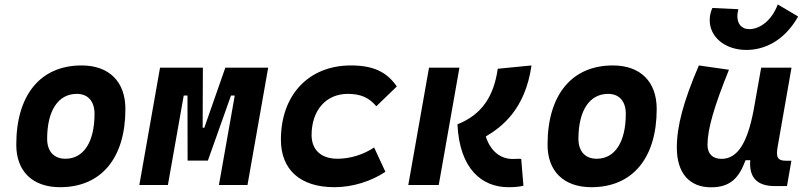

<svg xmlns="http://www.w3.org/2000/svg" viewBox="-20 -816 3556 847"><path d="M245.1 9.8C426.3 9.8 533.2 -118.2 533.2 -335C533.2 -456.1 461.4 -527.3 339.8 -527.3C158.7 -527.3 51.8 -397.5 51.8 -177.7C51.8 -60.1 123.5 9.8 245.1 9.8ZM268.6 -115.7C217.8 -115.7 188 -148.4 188 -203.6C188 -328.1 236.8 -401.9 318.8 -401.9C368.2 -401.9 397 -369.1 397 -314C397 -189.5 349.1 -115.7 268.6 -115.7Z M594.7 0H720.7L790.5 -394.5H807.1L807.6 -107.4H897L999 -394.5H1015.6L945.8 0H1071.8L1163.1 -517.6H974.1L881.3 -252.4H874L875 -517.6H686Z M1469.2 -115.7C1397 -115.7 1355 -153.8 1354.5 -220.2C1355 -329.6 1418 -401.9 1514.6 -401.9C1570.8 -401.9 1608.4 -385.3 1640.1 -347.2L1730.5 -434.6C1686 -499.5 1625.5 -527.3 1528.3 -527.3C1341.8 -527.3 1219.2 -397.5 1219.2 -199.7C1219.2 -66.9 1305.2 9.8 1455.1 9.8C1537.1 9.8 1618.7 -17.1 1680.2 -58.1L1630.4 -165.5C1586.4 -135.7 1527.8 -115.7 1469.2 -115.7Z M2222.7 9.8C2252 9.8 2269.5 7.8 2289.1 3.4L2279.3 -115.2C2270.5 -115.7 2265.6 -115.2 2259.3 -115.2C2254.4 -114.7 2248.5 -114.7 2239.7 -114.7C2207.5 -114.7 2149.9 -130.4 2123 -213.9C2193.4 -255.4 2296.9 -333 2324.7 -527.3L2175.8 -512.7C2158.7 -393.6 2107.9 -311 1998 -267.6C2007.3 -68.4 2107.9 9.8 2222.7 9.8ZM1781.2 0H1915.5L2006.8 -517.6H1872.6Z M2588.9 9.8C2770 9.8 2877 -118.2 2877 -335C2877 -456.1 2805.2 -527.3 2683.6 -527.3C2502.4 -527.3 2395.5 -397.5 2395.5 -177.7C2395.5 -60.1 2467.3 9.8 2588.9 9.8ZM2612.3 -115.7C2561.5 -115.7 2531.7 -148.4 2531.7 -203.6C2531.7 -328.1 2580.6 -401.9 2662.6 -401.9C2711.9 -401.9 2740.7 -369.1 2740.7 -314C2740.7 -189.5 2692.9 -115.7 2612.3 -115.7Z M3116.7 10.3C3205.1 10.3 3241.2 -34.7 3269 -109.4H3289.6C3283.7 -32.7 3319.8 4.9 3398.4 4.9H3451.7L3471.2 -106.9H3447.8C3411.6 -106.9 3402.3 -120.6 3410.2 -166.5L3471.7 -517.6H3337.9L3303.7 -325.2V-325.7C3277.3 -189.5 3235.4 -115.2 3163.1 -115.2C3123.5 -115.2 3101.1 -137.7 3101.1 -176.8C3101.1 -246.1 3129.9 -345.2 3195.8 -508.3L3063 -527.3C2994.6 -367.7 2965.8 -259.3 2965.8 -164.6C2965.8 -53.7 3020.5 10.3 3116.7 10.3ZM3272.9 -595.7C3346.2 -595.7 3436.5 -629.9 3501 -743.2L3411.1 -796.4C3383.8 -723.6 3330.6 -687.5 3286.1 -687.5C3248 -687.5 3232.9 -713.9 3232.9 -744.6C3232.9 -755.4 3234.9 -765.1 3237.3 -775.4L3122.6 -780.8C3114.7 -763.2 3110.8 -744.6 3110.8 -727.1C3110.8 -652.8 3178.2 -595.7 3272.9 -595.7Z"/></svg>

Font: Cascadia Code NF
Style: Bold Italic
Weight: 700
Italic angle: -10°
Monospace: yes
Designer: Aaron Bell
Foundry: Saja Typeworks
Version: Version 2404.023